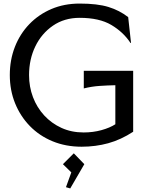

<svg xmlns="http://www.w3.org/2000/svg" viewBox="-20 -809 837 1077"><path d="M727 -70Q658 -25 587 -5.5Q516 14 438 14Q349 14 275 -16.5Q201 -47 147.5 -102Q94 -157 64.5 -230Q35 -303 35 -388Q35 -473 63.5 -546Q92 -619 144.5 -673.5Q197 -728 268.5 -758.5Q340 -789 427 -789Q526 -789 588 -770Q650 -751 699 -713L715 -568H712Q672 -629 604.5 -669Q537 -709 427 -709Q341 -709 277 -665Q213 -621 178 -548.5Q143 -476 143 -388Q143 -322 165 -264Q187 -206 228 -161.5Q269 -117 325 -91.5Q381 -66 449 -66Q502 -66 549 -79Q596 -92 627 -112V-331Q582 -330 538 -327Q494 -324 450 -313V-412H727ZM394 51 453 112 374 248 350 241 380 158 333 112Z"/></svg>

Font: Faculty Glyphic
Style: Regular
Weight: 400
Designer: Koto Studio, Dylan Young
Foundry: Koto Studio
Version: Version 1.004; ttfautohint (v1.8.4.7-5d5b)